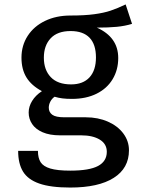

<svg xmlns="http://www.w3.org/2000/svg" viewBox="-20 -623 655 862"><path d="M572.8 -515.9Q541.5 -506.2 504.4 -502.6Q467.2 -499 414.9 -499Q510.8 -455.9 510.8 -362.6Q510.8 -309.2 485.6 -267.4Q460.5 -225.6 413.6 -202.3Q366.7 -179 303.1 -179Q277.9 -179 260 -181.3Q242.1 -183.6 225.1 -188.7Q213.3 -180.5 206.2 -167.2Q199 -153.8 199 -139.5Q199 -119.5 214.6 -107.9Q230.3 -96.4 269.2 -96.4H365.1Q420 -96.4 464.4 -76.9Q508.7 -57.4 533.8 -23.6Q559 10.3 559 51.8Q559 132.3 490.5 175.6Q422.1 219 295.4 219Q207.2 219 156.2 201Q105.1 183.1 83.3 147.2Q61.5 111.3 61.5 54.4H150.3Q150.3 86.2 162.3 105.1Q174.4 124.1 205.9 133.6Q237.4 143.1 295.4 143.1Q381 143.1 420.3 122.1Q459.5 101 459.5 58.5Q459.5 23.1 427.9 3.8Q396.4 -15.4 344.6 -15.4H249.7Q203.1 -15.4 171.3 -29.2Q139.5 -43.1 124.1 -66.4Q108.7 -89.7 108.7 -117.9Q108.7 -144.6 124.1 -169.7Q139.5 -194.9 168.2 -213.8Q121 -239 98.7 -275.4Q76.4 -311.8 76.4 -364.1Q76.4 -419 104.4 -462.1Q132.3 -505.1 182.3 -529.2Q232.3 -553.3 296.4 -553.3Q360 -553.3 403.3 -559.2Q446.7 -565.1 476.4 -575.1Q506.2 -585.1 544.1 -603.1ZM176.9 -364.1Q176.9 -309.2 207.9 -276.7Q239 -244.1 299 -244.1Q352.8 -244.1 381.8 -275.6Q410.8 -307.2 410.8 -365.1Q410.8 -423.6 382.1 -453.6Q353.3 -483.6 296.9 -483.6Q237.9 -483.6 207.4 -451Q176.9 -418.5 176.9 -364.1Z"/></svg>

Font: Fira Code Fixed Retina
Style: Regular
Weight: 450
Monospace: yes
Designer: Carrois Corporate, Edenspiekermann AG, Nikita Prokopov
Foundry: Carrois Corporate, Edenspiekermann AG, Nikita Prokopov
Version: Version 5.002